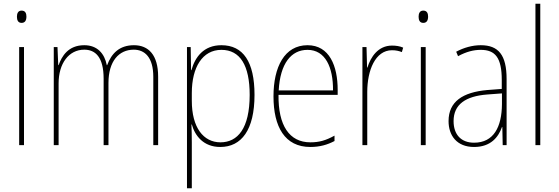

<svg xmlns="http://www.w3.org/2000/svg" viewBox="-20 -780 3003 1032"><path d="M96 -723C76 -723 71 -706 71 -690C71 -672 77 -657 96 -657C115 -657 122 -671 122 -691C122 -707 117 -723 96 -723ZM109 -527H83V0H109Z M700 -537C621 -537 579 -492 556 -430H554C542 -492 503 -537 433 -537C346 -537 312 -477 295 -430H293L289 -527H269V0H295V-332C295 -438 349 -513 433 -513C492 -513 537 -474 537 -357V0H563V-334C563 -451 619 -513 699 -513C758 -513 804 -472 804 -367V0H830V-368C830 -485 778 -537 700 -537Z M1170 -537C1074 -537 1028 -472 1009 -403H1007L1005 -527H985V232H1011V-14C1011 -51 1010 -85 1009 -111H1011C1028 -50 1074 10 1164 10C1278 10 1348 -82 1348 -270C1348 -448 1287 -537 1170 -537ZM1170 -512C1271 -512 1322 -428 1322 -270C1322 -89 1257 -15 1165 -15C1073 -15 1011 -95 1011 -238V-280C1011 -418 1068 -512 1170 -512Z M1633 -537C1509 -537 1450 -420 1450 -262C1450 -98 1511 10 1648 10C1699 10 1740 -2 1778 -22V-51C1731 -25 1696 -15 1648 -15C1535 -15 1475 -106 1477 -270H1795V-297C1795 -425 1751 -537 1633 -537ZM1633 -512C1729 -512 1771 -418 1770 -294H1478C1486 -439 1545 -512 1633 -512Z M2087 -535C2012 -535 1972 -473 1955 -417H1953L1950 -527H1928V0H1954V-286C1954 -401 1997 -510 2087 -510C2108 -510 2125 -506 2140 -500L2147 -524C2129 -532 2108 -535 2087 -535Z M2255 -723C2235 -723 2230 -706 2230 -690C2230 -672 2236 -657 2255 -657C2274 -657 2281 -671 2281 -691C2281 -707 2276 -723 2255 -723ZM2268 -527H2242V0H2268Z M2564 -537C2519 -537 2473 -524 2432 -502L2442 -478C2488 -503 2527 -512 2564 -512C2642 -512 2677 -470 2677 -350V-302L2598 -296C2467 -284 2391 -234 2391 -129C2391 -52 2435 10 2528 10C2618 10 2659 -43 2678 -97H2680L2682 0H2703V-355C2703 -485 2659 -537 2564 -537ZM2598 -272 2678 -278V-220C2677 -98 2634 -13 2528 -13C2459 -13 2418 -56 2418 -129C2418 -219 2483 -263 2598 -272Z M2884 0V-760H2858V0Z"/></svg>

Font: Noto Sans Oriya Cond Thin
Style: Regular
Weight: 100
Width: 3
Designer: Amélie Bonet and Sol Matas
Foundry: Google LLC
Version: Version 2.006